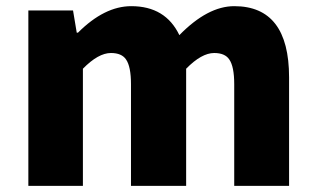

<svg xmlns="http://www.w3.org/2000/svg" viewBox="-20 -603 1025 623"><path d="M72 -569H217L229 -497H233Q319 -583 406 -583Q517 -583 562 -489Q654 -583 740 -583Q918 -583 918 -352V0H740V-330Q740 -387 724 -410Q710 -431 675 -431Q634 -431 584 -380V0H405V-330Q405 -387 389 -410Q375 -431 340 -431Q299 -431 249 -380V0H72Z"/></svg>

Font: KaiGen Gothic SC Heavy
Style: Bold
Weight: 900
Designer: Ryoko NISHIZUKA Ë•øÂ°öÊ∂ºÂ≠ê (kana & ideographs); Paul D. Hunt (Latin, Greek & Cyrillic); Wenlong ZHANG Âº†ÊñáÈæô (bopom
Version: Version 1.001 October 10, 2014